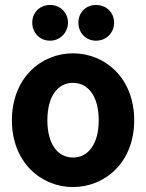

<svg xmlns="http://www.w3.org/2000/svg" viewBox="-20 -730 589 774"><path d="M28 -245C28 -76 145 24 274 24C404 24 521 -76 521 -245C521 -415 404 -515 274 -515C145 -515 28 -415 28 -245ZM171 -245C171 -341 212 -396 274 -396C336 -396 378 -341 378 -245C378 -150 336 -95 274 -95C212 -95 171 -150 171 -245ZM182 -566C223 -566 254 -599 254 -639C254 -679 223 -710 182 -710C140 -710 110 -679 110 -639C110 -598 140 -566 182 -566ZM367 -566C409 -566 440 -598 440 -639C440 -679 409 -710 367 -710C325 -710 296 -678 296 -639C296 -599 325 -566 367 -566Z"/></svg>

Font: Falling Sky
Style: Bd
Weight: 700
Designer: Paul D. Hunt
Foundry: Adobe Systems Incorporated
Version: Version 1.02